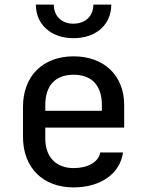

<svg xmlns="http://www.w3.org/2000/svg" viewBox="-20 -805 640 835"><path d="M300 -639C398 -639 464 -698 464 -785H386C386 -735 351 -702 299 -702C248 -702 214 -735 214 -785H136C136 -698 202 -639 300 -639ZM300 10C417 10 502 -49 515 -142H416C408 -100 363 -74 300 -74C224 -74 177 -122 177 -202V-250H520V-349C520 -476 433 -560 300 -560C168 -560 80 -476 80 -340V-210C80 -74 168 10 300 10ZM177 -349C177 -433 221 -480 300 -480C379 -480 423 -433 423 -349V-323H177Z"/></svg>

Font: JetBrains Mono Medium
Style: Regular
Weight: 436
Monospace: yes
Designer: Philipp Nurullin, Konstantin Bulenkov
Foundry: JetBrains
Version: Version 2.305